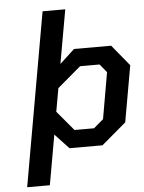

<svg xmlns="http://www.w3.org/2000/svg" viewBox="-61 -785 765 1020"><g transform="rotate(-5 322.0 -275.0)"><path d="M42 187 205 -737H326L275 -450L354 -523H552L644 -411L591 -111L460 0H284L210 -79L163 187ZM319 -94H423L475 -138L518 -385L482 -429H378L253 -323L231 -199Z"/></g></svg>

Font: Tomorrow Medium
Style: Italic
Weight: 500
Italic angle: -10°
Designer: Tony de Marco, Monica Rizzolli
Foundry: Just in Type
Version: Version 2.002